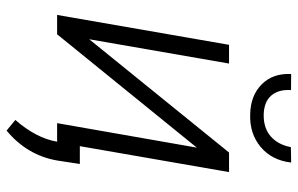

<svg xmlns="http://www.w3.org/2000/svg" viewBox="-182 -576 915 590"><g transform="rotate(90 275.0 -281.5)"><path d="M449.2 -528.3H509.3L417.5 0H358.9L434.1 -429.2L85.9 0H26.4L118.2 -528.3H175.8L101.1 -98.6ZM480 -719.2Q473.1 -659.7 432.1 -625.5Q391.1 -591.3 332 -593.3Q274.4 -594.2 239.7 -628.7Q205.1 -663.1 208 -719.2L257.3 -718.8Q254.9 -680.2 274.2 -658Q293.5 -635.7 333 -634.8Q374.5 -634.3 399.9 -656.7Q425.3 -679.2 432.6 -718.3ZM381.8 155.3 349.1 128.4Q405.3 64 416 -0.5L427.7 -69.8H484.4L473.6 0.5Q457.5 92.3 381.8 155.3Z"/></g></svg>

Font: RobotoInd Light
Style: Italic
Weight: 300
Italic angle: -12°
Designer: Google
Version: Version 2.001151; 2014